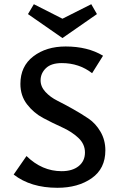

<svg xmlns="http://www.w3.org/2000/svg" viewBox="-20 -886 565 913"><path d="M441 -819 277 -705 113 -819 141 -866 277 -797 414 -866ZM173 -504Q173 -474 196 -449Q219 -424 253 -407Q287 -390 327 -367.5Q367 -345 401 -322Q435 -299 458 -259.5Q481 -220 481 -171Q481 -84 416 -38.5Q351 7 253 7Q126 7 45 -56L106 -144Q180 -72 273 -72Q324 -72 354 -96Q384 -120 384 -161Q384 -201 352.5 -230.5Q321 -260 275.5 -280.5Q230 -301 185 -325Q140 -349 108.5 -390Q77 -431 77 -487Q77 -571 138.5 -618Q200 -665 292 -665Q397 -665 470 -621L418 -538Q356 -586 274 -586Q223 -586 198 -561.5Q173 -537 173 -504Z"/></svg>

Font: EauTest Semibold
Style: Regular
Weight: 600
Designer: Christian Thalmann (Catharsis Fonts)
Version: Version 0.001;PS 000.001;hotconv 1.0.88;makeotf.lib2.5.64775